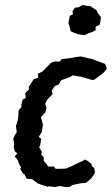

<svg xmlns="http://www.w3.org/2000/svg" viewBox="-20 -739 448 769"><path d="M175 7 171 9 146 1 132 -4 121 -12 109 -21 87 -23 78 -41 73 -43 60 -63 65 -68 56 -83 51 -98 39 -113 49 -124 39 -134 35 -148 37 -164 33 -183 40 -199 47 -209 44 -234 52 -261 54 -282V-296L66 -311L65 -319L71 -340L83 -347L81 -366L96 -381L95 -391L107 -409L115 -422L133 -428L132 -444L148 -451L158 -461L173 -476L185 -488L200 -493L219 -492L227 -502L250 -505L261 -506L281 -510L303 -513L322 -509L336 -505L349 -503L363 -497L380 -491L401 -483L408 -464L395 -448L381 -437L358 -420L351 -418L314 -429L297 -433L272 -437L257 -429L226 -418L214 -400L200 -395L187 -375L191 -362L176 -347L169 -340L161 -323L166 -308L162 -289L155 -283L144 -269L152 -240L147 -209L135 -191L145 -183L142 -163L137 -148L148 -131L145 -119L155 -110V-95L166 -82L173 -72H196L202 -63H222L244 -64L264 -72L288 -84L306 -92L322 -100L336 -91L347 -82V-75L358 -65L360 -46L346 -25L325 -7L304 -5L270 2L257 10H240L221 6L199 10ZM318 -598 305 -600 293 -602 276 -608 263 -614 260 -628 254 -647 257 -661 259 -675 273 -683 270 -693 280 -708 295 -710 311 -719 322 -717 333 -715 343 -714 348 -710 357 -704 368 -697 371 -688 377 -680 384 -671 383 -660 380 -641 371 -636 363 -632V-618L350 -611L335 -606Z"/></svg>

Font: Winky Rough
Style: Italic
Weight: 400
Italic angle: -8.97852°
Designer: Simon Atzbach
Foundry: typofactur
Version: Version 1.206